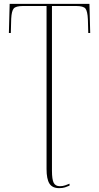

<svg xmlns="http://www.w3.org/2000/svg" viewBox="-20 -734 514 994"><path d="M286 240Q251 240 236 216.5Q221 193 221 141V-703H100Q62 -703 51 -690Q40 -677 38 -637L36 -563H26L30 -714H443L447 -563H437L435 -634Q433 -676 422.5 -689.5Q412 -703 373 -703H249V150Q249 195 258 212.5Q267 230 290 230Q305 230 317.5 225.5Q330 221 340 217V227Q329 232 316.5 236Q304 240 286 240Z"/></svg>

Font: Noto Serif Display Condensed Thin
Style: Regular
Weight: 100
Width: 3
Designer: Monotype Design Team
Foundry: Monotype Imaging Inc.
Version: Version 2.009